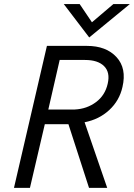

<svg xmlns="http://www.w3.org/2000/svg" viewBox="-20 -912 651 933"><path d="M413.6 -730 290 -892.1H367.2L426.8 -803.7L530.8 -892.1H610.8ZM47.9 1 208 -689H402.3Q496.1 -689 546.1 -634.5Q596.2 -580.1 575.2 -489.7Q560.5 -423.3 511 -377.4Q461.4 -331.5 391.1 -317.9L501 1H412.6L312.5 -308.6H197.8L125.5 1ZM214.8 -379.9H343.8Q402.3 -382.8 446.5 -415.8Q490.7 -448.7 503.4 -505.4Q516.1 -560.5 485.8 -590.6Q455.6 -620.6 393.1 -620.6H270Z"/></svg>

Font: HK Grotesk Italic
Style: Regular
Weight: 400
Italic angle: -13°
Designer: Alfredo Marco Pradil and Stefan Peev
Foundry: Hanken Design Co.
Version: Version 1.000;PS 001.000;hotconv 1.0.88;makeotf.lib2.5.64775